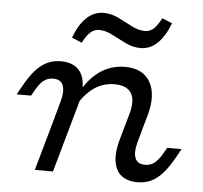

<svg xmlns="http://www.w3.org/2000/svg" viewBox="-48 -676 781 740"><g transform="rotate(5 342.5 -306.5)"><path d="M445.2 -206.5 456.5 -246Q471.8 -300 454.4 -327.8Q437.1 -355.6 389.5 -355.6Q348.4 -355.6 314.5 -333.9Q280.6 -312.1 252.4 -266.9V-305.6Q283.1 -365.3 326.6 -395.6Q370.2 -425.8 424.2 -425.8Q493.5 -425.8 521.4 -377.4Q549.2 -329 527.4 -249.2L515.3 -206.5ZM170.2 -206.5 188.7 -273.4Q199.2 -312.1 190.3 -334.3Q181.5 -356.5 152.4 -356.5Q131.5 -356.5 116.5 -345.2Q101.6 -333.9 89.5 -312.9L72.6 -283.9H16.9L36.3 -318.5Q58.1 -357.3 79 -380.6Q100 -404 123.8 -414.9Q147.6 -425.8 175.8 -425.8Q214.5 -425.8 237.5 -407.7Q260.5 -389.5 266.1 -354.4Q271.8 -319.4 258.1 -269.4L240.3 -206.5ZM112.1 0 170.2 -206.5H240.3L182.3 0ZM496.8 -139.5Q486.3 -100.8 495.2 -78.6Q504 -56.5 533.1 -56.5Q554 -56.5 569 -68.1Q583.9 -79.8 596 -100L612.9 -129H668.5L649.2 -94.4Q628.2 -56.5 606.9 -32.7Q585.5 -8.9 562.1 2Q538.7 12.9 509.7 12.9Q471 12.9 448 -5.2Q425 -23.4 419.4 -58.5Q413.7 -93.5 427.4 -143.5L445.2 -206.5H515.3ZM476.6 -503.2Q446.8 -503.2 418.1 -517.3Q389.5 -531.5 363.3 -545.2Q337.1 -558.9 312.1 -558.9Q294.4 -558.9 279.8 -546.8Q265.3 -534.7 249.2 -504L210.5 -520.2Q229.8 -572.6 258.5 -599.2Q287.1 -625.8 323.4 -625.8Q354 -625.8 381.9 -612.1Q409.7 -598.4 435.9 -584.3Q462.1 -570.2 487.9 -570.2Q506.5 -570.2 520.6 -582.3Q534.7 -594.4 550.8 -625L589.5 -608.9Q570.2 -557.3 541.5 -530.2Q512.9 -503.2 476.6 -503.2Z"/></g></svg>

Font: Playfair 5pt SemiExpanded Light
Style: Italic
Weight: 300
Width: 6
Italic angle: -15.6°
Designer: Claus Eggers Sørensen
Foundry: Claus Eggers Sørensen
Version: Version 2.203